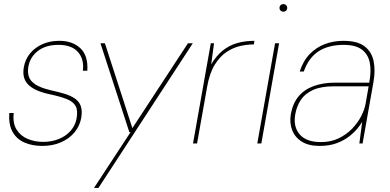

<svg xmlns="http://www.w3.org/2000/svg" viewBox="-20 -710 1929 950"><path d="M189 12Q139 12 100.5 -5Q62 -22 42 -58Q22 -94 26 -151H48Q42 -101 62 -69Q82 -37 117.5 -22.5Q153 -8 193 -8Q236 -8 271.5 -22.5Q307 -37 330 -63.5Q353 -90 359 -124Q366 -164 354 -185.5Q342 -207 311 -219.5Q280 -232 229 -243Q190 -251 163 -263Q136 -275 120 -291Q104 -307 98.5 -328.5Q93 -350 98 -378Q105 -417 129 -446Q153 -475 190 -491.5Q227 -508 273 -508Q339 -508 378 -471Q417 -434 412 -360H390Q397 -417 366 -452.5Q335 -488 269 -488Q206 -488 167 -457.5Q128 -427 120 -378Q116 -353 122.5 -331.5Q129 -310 154 -293Q179 -276 229 -264Q265 -256 296 -247Q327 -238 348.5 -224Q370 -210 379 -187Q388 -164 382 -127Q375 -87 349 -55.5Q323 -24 282 -6Q241 12 189 12Z M445 220 626 -56H620L477 -496H499L635 -76L910 -496H934L467 220Z M935 0 1023 -496H1039L1025 -392Q1051 -435 1083 -460.5Q1115 -486 1154 -497Q1193 -508 1239 -508L1236 -490H1230Q1203 -490 1169 -482.5Q1135 -475 1102 -453.5Q1069 -432 1043 -390.5Q1017 -349 1005 -281L955 0Z M1253 0 1341 -496H1361L1273 0ZM1382 -652Q1375 -652 1369 -657Q1363 -662 1363 -671Q1363 -680 1369 -685Q1375 -690 1382 -690Q1389 -690 1395 -685Q1401 -680 1401 -671Q1401 -662 1395.5 -657Q1390 -652 1382 -652Z M1561 12Q1506 12 1472 -10Q1438 -32 1425 -68Q1412 -104 1419 -145Q1429 -200 1458 -234Q1487 -268 1533 -284.5Q1579 -301 1637 -301H1807Q1818 -359 1809.5 -400.5Q1801 -442 1770 -465Q1739 -488 1681 -488Q1605 -488 1556 -456Q1507 -424 1483 -356H1463Q1480 -409 1512.5 -442.5Q1545 -476 1588 -492Q1631 -508 1679 -508Q1748 -508 1783.5 -481Q1819 -454 1828.5 -408Q1838 -362 1828 -305L1774 0H1758L1772 -107Q1764 -93 1747.5 -73Q1731 -53 1705.5 -33.5Q1680 -14 1644.5 -1Q1609 12 1561 12ZM1568 -7Q1617 -7 1655.5 -25.5Q1694 -44 1722 -73Q1750 -102 1767 -135Q1784 -168 1789 -197L1804 -283H1634Q1568 -283 1528 -264.5Q1488 -246 1468 -215Q1448 -184 1441 -145Q1430 -84 1462.5 -45.5Q1495 -7 1568 -7Z"/></svg>

Font: DM Sans 24pt Thin
Style: Italic
Weight: 250
Italic angle: -10°
Designer: Colophon Foundry, Jonny Pinhorn
Foundry: Colophon Foundry
Version: Version 4.004;gftools[0.9.30]